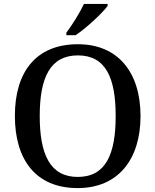

<svg xmlns="http://www.w3.org/2000/svg" viewBox="-20 -951 794 981"><path d="M319 -784V-771H366C421 -807 505 -886 530 -921V-931H409C388 -886 348 -822 319 -784ZM377 10C584 10 698 -137 698 -358C698 -580 584 -725 378 -725C161 -725 56 -580 56 -359C56 -137 161 10 377 10ZM377 -47C236 -47 183 -162 183 -358C183 -554 236 -668 378 -668C520 -668 571 -554 571 -358C571 -162 520 -47 377 -47Z"/></svg>

Font: Noto Serif Malayalam Medium
Style: Regular
Weight: 500
Designer: Indian type Foundry, Jelle Bosma, Monotype Design Team
Foundry: Monotype Imaging Inc.
Version: Version 2.104